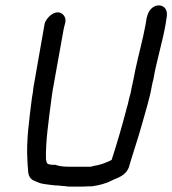

<svg xmlns="http://www.w3.org/2000/svg" viewBox="-20 -706 641 714"><path d="M107 -396C105 -384 103 -375 102 -361L99 -344C89 -264 77 -181 82 -110C82 -100 83 -89 84 -78C84 -63 87 -41 107 -34C119 -29 129 -23 149 -21C169 -19 178 -16 200 -16C205 -15 212 -14 221 -14C225 -13 233 -12 240 -12H285C293 -12 301 -13 308 -13H321C347 -17 371 -22 394 -34C415 -45 447 -50 460 -86V-87C475 -138 493 -190 508 -244C521 -292 536 -336 545 -388C546 -396 549 -405 551 -413V-414C562 -479 584 -548 596 -617L600 -643C604 -664 595 -686 570 -686C550 -686 533 -668 528 -648C528 -647 525 -640 525 -638L522 -618C512 -562 495 -502 483 -445C481 -433 478 -421 476 -409C473 -395 471 -386 470 -382C469 -375 467 -367 465 -357C459 -339 456 -316 450 -300V-299C434 -238 415 -172 395 -111C375 -101 351 -92 329 -89H328L323 -87C320 -87 316 -86 316 -86H235C218 -86 200 -88 189 -92L188 -93H186C176 -93 168 -93 159 -96C157 -97 156 -98 154 -101L151 -113C149 -178 161 -258 171 -336C173 -349 174 -360 176 -371L217 -599C219 -613 231 -632 217 -649C193 -678 153 -644 146 -618Z"/></svg>

Font: Scribbler
Style: ExBdIta
Weight: 800
Designer: Mew Too
Foundry: Cannot Into Space Fonts
Version: Version 1.001